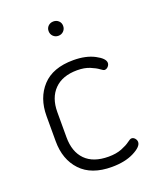

<svg xmlns="http://www.w3.org/2000/svg" viewBox="-128 -737 661 818"><g transform="rotate(-20 203.0 -328.0)"><path d="M49 -179V-293Q49 -375 96.5 -426.5Q144 -478 237 -478Q294 -478 333 -457.5Q372 -437 372 -417Q372 -408 365 -400.5Q358 -393 349 -393Q344 -393 331.5 -402.5Q319 -412 295 -422Q271 -432 238 -432Q171 -432 134.5 -395Q98 -358 98 -293V-179Q98 -113 134 -76.5Q170 -40 239 -40Q274 -40 299 -50Q324 -60 337 -70Q350 -80 356 -80Q365 -80 371.5 -72.5Q378 -65 378 -56Q378 -35 337.5 -14.5Q297 6 237 6Q145 6 97 -45Q49 -96 49 -179ZM190.5 -606.5Q181 -616 181 -630Q181 -644 190.5 -653Q200 -662 214 -662Q228 -662 237.5 -653Q247 -644 247 -630Q247 -616 237.5 -606.5Q228 -597 214 -597Q200 -597 190.5 -606.5Z"/></g></svg>

Font: Terminal Dosis
Style: Light
Weight: 300
Designer: EdgarTolentino, PabloImpallari, IginoMarini
Foundry: EdgarTolentino, PabloImpallari, IginoMarini
Version: Version 1.006